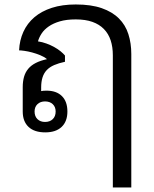

<svg xmlns="http://www.w3.org/2000/svg" viewBox="-20 -580 684 854"><path d="M227.5 -84Q227.5 -104.5 214.6 -116.7Q201.7 -128.9 180.2 -128.9Q159.7 -128.9 146.7 -116.7Q133.8 -104.5 133.8 -84Q133.8 -62.5 146.7 -50Q159.7 -37.6 180.2 -37.6Q201.7 -37.6 214.6 -50Q227.5 -62.5 227.5 -84ZM64.9 -356Q66.9 -400.9 84 -438.5Q101.1 -476.1 132.8 -503.2Q164.6 -530.3 210.7 -545.2Q256.8 -560.1 316.9 -560.1Q385.3 -560.1 432.4 -543.7Q479.5 -527.3 508.8 -498Q538.1 -468.8 551 -428.2Q564 -387.7 564 -339.8V253.9H481.9V-334Q481.9 -371.1 472.2 -400.6Q462.4 -430.2 442.1 -450.9Q421.9 -471.7 390.9 -482.7Q359.9 -493.7 316.9 -493.7Q275.9 -493.7 246.6 -485.1Q217.3 -476.6 197 -462.6Q176.8 -448.7 165.3 -431.2Q153.8 -413.6 148.9 -396Q168.5 -393.1 187 -386.2Q205.6 -379.4 221.4 -370.6Q237.3 -361.8 249.5 -351.8Q261.7 -341.8 269 -333V-305.2Q241.2 -299.3 220.9 -290.5Q200.7 -281.7 188 -268.3Q175.3 -254.9 169.2 -235.8Q163.1 -216.8 163.1 -190.9V-174.8Q165.5 -175.8 173.3 -176.3Q181.2 -176.8 187 -176.8Q231 -176.8 255.4 -152.6Q279.8 -128.4 279.8 -84Q279.8 -40 254.2 -15.6Q228.5 8.8 181.2 8.8Q132.8 8.8 106.9 -15.6Q81.1 -40 81.1 -84V-191.9Q81.1 -217.8 86.9 -238.3Q92.8 -258.8 105.7 -274.2Q118.7 -289.6 139.2 -300Q159.7 -310.5 189 -316.9Q176.8 -327.1 158.9 -334.5Q141.1 -341.8 122.8 -346.7Q104.5 -351.6 88.6 -353.8Q72.8 -356 64.9 -356Z"/></svg>

Font: Noboto
Style: Regular
Weight: 400
Designer: Google
Version: Version 2.001101; 2014